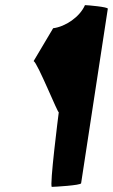

<svg xmlns="http://www.w3.org/2000/svg" viewBox="-20 -728 440 748"><path d="M111 -490C126 -484 207 -282 209 -291C208 -284 172 0 182 0C192 0 295 -6 296 -14L400 -694C401 -701 321 -708 311 -708C291 -662 235 -624 187 -618Z"/></svg>

Font: Ampere
Style: SCExtIta
Weight: 400
Version: Version 1